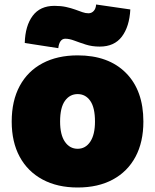

<svg xmlns="http://www.w3.org/2000/svg" viewBox="-20 -821 690 853"><path d="M325 12Q235 12 169 -23.5Q103 -59 67.5 -124.5Q32 -190 32 -281Q32 -373 67.5 -439Q103 -505 169 -540Q235 -575 325 -575Q462 -575 539.5 -497Q617 -419 617 -281Q617 -190 582 -124.5Q547 -59 481.5 -23.5Q416 12 325 12ZM325 -160Q360 -160 381 -191.5Q402 -223 402 -281Q402 -343 381 -373Q360 -403 325 -403Q290 -403 268.5 -373Q247 -343 247 -281Q247 -222 268.5 -191Q290 -160 325 -160ZM239 -607 90 -630Q92 -706 125 -750.5Q158 -795 222 -795Q251 -795 273.5 -790Q296 -785 314 -778.5Q332 -772 346 -767Q360 -762 373 -762Q387 -762 396.5 -772.5Q406 -783 407 -801L559 -779Q555 -703 521.5 -658.5Q488 -614 423 -614Q389 -614 361 -623Q333 -632 310.5 -640.5Q288 -649 270 -649Q257 -649 249 -638Q241 -627 239 -607Z"/></svg>

Font: Azeret Mono Thin Black
Style: Regular
Weight: 900
Version: Version 1.002